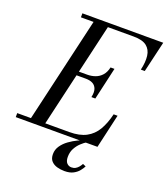

<svg xmlns="http://www.w3.org/2000/svg" viewBox="-214 -867 1044 1197"><g transform="rotate(20 308.0 -269.0)"><path d="M40 0 214 -750H309L135 0ZM-45 0V-26.5H300Q368.5 -26.5 412 -49.8Q455.5 -73 481.5 -117.2Q507.5 -161.5 522.5 -225H548.5L497 0ZM355.5 -278.5Q363 -312 355.8 -333.2Q348.5 -354.5 330 -364.5Q311.5 -374.5 283 -374.5H212V-401H283Q311.5 -401 336.2 -410Q361 -419 379 -439.2Q397 -459.5 404.5 -493H430.5L381.5 -278.5ZM586.5 -545Q599 -598.5 594 -638.8Q589 -679 560.8 -701.2Q532.5 -723.5 474 -723.5H124V-750H660.5L612.5 -545ZM354.5 212.5Q329 212.5 305.5 206Q282 199.5 266.8 183.2Q251.5 167 251.5 137Q251.5 107 268.8 82Q286 57 312.8 37.8Q339.5 18.5 368.2 5Q397 -8.5 420 -15.5L427 -5Q409 5.5 389.8 23.5Q370.5 41.5 357.5 66Q344.5 90.5 344.5 122Q344.5 149.5 357 162.8Q369.5 176 387.5 176Q403 176 414.5 169.5Q426 163 434.5 152.5Q443 142 449 131L469.5 140Q462.5 154 449 171Q435.5 188 412.8 200.2Q390 212.5 354.5 212.5Z"/></g></svg>

Font: Bodoni Moda 9pt
Style: Italic
Weight: 400
Italic angle: -13°
Designer: Owen Earl
Foundry: indestructible type
Version: Version 2.005